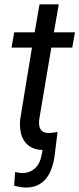

<svg xmlns="http://www.w3.org/2000/svg" viewBox="-20 -676 362 877"><path d="M310.1 -458.5H214.4L159.2 -130.4Q157.7 -117.7 158.7 -106.9Q162.1 -69.8 200.2 -68.4Q215.8 -68.4 242.7 -73.2L230.5 27.8Q211.9 182.1 95.7 180.7Q71.8 179.7 44.4 172.4L49.3 109.4Q63 113.3 77.1 114.3Q112.8 115.7 137.7 94.7Q162.6 73.7 170.4 30.8L174.3 9.3L169.9 8.8Q118.2 6.3 92.3 -30Q66.4 -66.4 72.3 -131.3L126 -458.5H32.7L44.9 -528.3H138.2L160.6 -656.2H248.5L226.1 -528.3H322.3Z"/></svg>

Font: Roboto
Style: Italic
Weight: 400
Italic angle: -12°
Designer: Google
Version: Version 2.134; 2016; ttfautohint (v1.6)